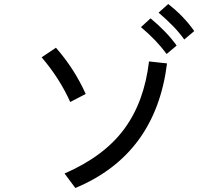

<svg xmlns="http://www.w3.org/2000/svg" viewBox="-20 -899 1040 957"><path d="M770.5 -835.9 818.4 -878.9Q895.5 -819.3 948.2 -744.1L898.4 -702.1Q855.5 -763.7 770.5 -835.9ZM682.6 -763.7 730.5 -807.6Q813.5 -738.3 860.4 -671.9L810.5 -629.9Q758.8 -700.2 682.6 -763.7ZM187.5 -613.3 258.8 -661.1Q350.6 -556.6 407.2 -430.7L330.1 -390.6Q276.4 -509.8 187.5 -613.3ZM301.8 -34.2Q499 -120.1 599.1 -255.9Q699.2 -391.6 722.7 -592.8L812.5 -583Q755.9 -128.9 355.5 38.1Z"/></svg>

Font: Gothic A1 Medium
Style: Regular
Weight: 500
Designer: HanYang I&C Co.,Ltd.
Foundry: HanYang I&C Co.,Ltd.
Version: Version 2.50